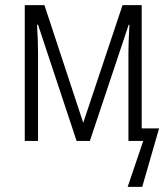

<svg xmlns="http://www.w3.org/2000/svg" viewBox="-20 -552 648 752"><path d="M603 -49H535V-532H460L306 -71L154 -532H77V0H129V-344Q129 -367 128 -395.5Q127 -424 125 -455H129L280 0H332L484 -455H487Q485 -420 484 -392.5Q483 -365 483 -344V0H541L480 180H537Z"/></svg>

Font: Noto Sans UI SemiCondensed Light
Style: Regular
Weight: 300
Width: 4
Designer: Monotype Design Team
Foundry: Monotype Imaging Inc.
Version: Version 1.901